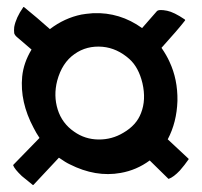

<svg xmlns="http://www.w3.org/2000/svg" viewBox="-20 -541 583 554"><path d="M524 -83Q525 -82 524 -81Q513 -65 499 -49Q481 -30 467 -25H466L412 -78Q374 -50 328 -42Q256 -29 181 -67Q170 -72 150 -86L77 -8Q76 -7 75 -7L43 -33Q22 -53 18 -64Q18 -65 19 -66L94 -143Q84 -158 77 -172Q37 -247 44 -320Q48 -360 71 -398L29 -434Q23 -439 21 -445Q20 -454 21 -463Q26 -490 47 -520Q48 -522 50 -520Q87 -490 124 -457Q166 -489 215 -499Q225 -501 249 -503Q326 -506 390 -460L432 -508Q437 -515 462 -510Q482 -506 513 -485Q515 -483 514 -482Q494 -456 446 -403Q461 -381 469 -363Q493 -312 492 -250Q490 -188 464 -139Q473 -131 524 -83ZM387 -215Q402 -253 391 -301Q380 -347 353 -371Q318 -402 276 -406Q230 -410 195 -385Q159 -360 145 -308Q134 -265 146.5 -225Q159 -185 194 -161Q225 -139 264 -138.5Q303 -138 336 -158Q374 -180 387 -215Z"/></svg>

Font: Tovari Sans
Style: Bold
Weight: 700
Designer: Verneri Kontto, Denis Ignatov
Foundry: Verneri Kontto
Version: Version 1.10 May 7, 2019